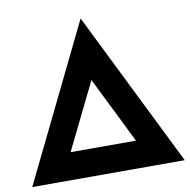

<svg xmlns="http://www.w3.org/2000/svg" viewBox="-84 -814 884 894"><g transform="rotate(-10 357.5 -367.0)"><path d="M-3 0 355 -734 718 0ZM201 -129H510L355 -443Z"/></g></svg>

Font: Readex Pro
Style: Bold
Weight: 700
Designer: Bonnie Shaver-Troup, Thomas Jockin
Foundry: Lexend
Version: Version 1.203; ttfautohint (v1.8.3)